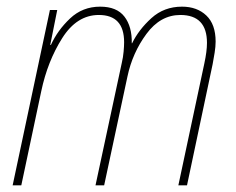

<svg xmlns="http://www.w3.org/2000/svg" viewBox="-20 -557 708 577"><path d="M44 0 104 -283Q123 -373 167 -442.5Q211 -512 277 -512Q353 -512 353 -430Q353 -419 351.5 -402Q350 -385 346 -368L267 0H293L363 -327Q378 -398 420 -455Q462 -512 522 -512Q602 -512 602 -428Q602 -403 594 -366L516 0H542L619 -364Q622 -380 625 -398.5Q628 -417 628 -432Q628 -484 600 -510.5Q572 -537 527 -537Q473 -537 435 -502.5Q397 -468 377 -427H376Q377 -477 354 -507Q331 -537 281 -537Q228 -537 190.5 -501.5Q153 -466 133 -422H131L152 -527H130L18 0Z"/></svg>

Font: Noto Sans Display SemiCondensed Thin
Style: Italic
Weight: 250
Width: 4
Designer: Monotype Design team
Foundry: Monotype Imaging Inc.
Version: 1.000